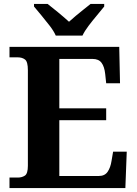

<svg xmlns="http://www.w3.org/2000/svg" viewBox="-20 -951 693 971"><path d="M28 0V-53H70Q91 -53 106 -63Q121 -73 121 -113V-596Q121 -639 106.5 -650Q92 -661 70 -661H28V-714H583L587 -530H517L512 -577Q508 -614 493.5 -633.5Q479 -653 448 -653H280V-403H517V-343H280V-61H480Q510 -61 524.5 -82.5Q539 -104 544 -137L552 -184H621L614 0ZM262 -771Q252 -794 231.5 -820.5Q211 -847 189.5 -873Q168 -899 152 -918V-931H221Q242 -915 274.5 -888Q307 -861 329 -841Q344 -855 364 -871.5Q384 -888 404 -904Q424 -920 438 -931H507V-918Q492 -899 470 -873Q448 -847 428 -820.5Q408 -794 397 -771Z"/></svg>

Font: Noto Serif Yezidi
Style: Bold
Weight: 700
Designer: Dalton Maag Ltd
Foundry: Dalton Maag Ltd
Version: Version 1.001; ttfautohint (v1.8.4.7-5d5b)